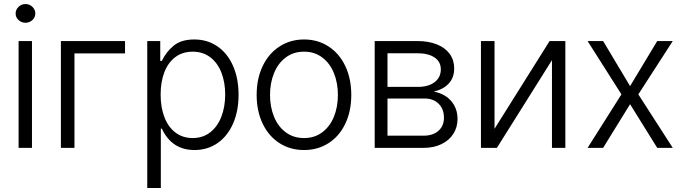

<svg xmlns="http://www.w3.org/2000/svg" viewBox="-20 -734 3397 953"><path d="M72.3 -530.3H138.7V0H72.3ZM57.6 -667Q57.6 -686 72 -700Q86.4 -713.9 106.4 -713.9Q126.5 -713.9 140.9 -700Q155.3 -686 155.3 -667Q155.3 -647.9 140.9 -634.5Q126.5 -621.1 106.4 -621.1Q86.4 -621.1 72 -634.5Q57.6 -647.9 57.6 -667Z M600.6 -468.8H349.6V0H282.2V-530.3H600.6Z M710.9 -530.3H775.4V-431.6H783.2Q804.7 -476.6 842 -507.3Q879.4 -538.1 944.3 -538.1Q1009.3 -538.1 1059.1 -503.9Q1108.9 -469.7 1136.5 -407.5Q1164.1 -345.2 1164.1 -263.7Q1164.1 -182.1 1136.5 -119.9Q1108.9 -57.6 1059.3 -23.4Q1009.8 10.7 945.3 10.7Q833 10.7 783.2 -95.7H778.3V199.2H710.9ZM936.5 -48.8Q986.8 -48.8 1023.2 -77.1Q1059.6 -105.5 1078.6 -154.5Q1097.7 -203.6 1097.7 -264.6Q1097.7 -325.7 1078.9 -373.8Q1060.1 -421.9 1023.7 -449.7Q987.3 -477.5 936.5 -477.5Q886.2 -477.5 850.3 -450.7Q814.5 -423.8 795.9 -375.7Q777.3 -327.6 777.3 -264.6Q777.3 -201.2 796.1 -152.3Q814.9 -103.5 850.8 -76.2Q886.7 -48.8 936.5 -48.8Z M1253.9 -262.7Q1253.9 -343.3 1283.7 -405.8Q1313.5 -468.3 1367.2 -503.2Q1420.9 -538.1 1489.3 -538.1Q1557.6 -538.1 1611.1 -503.2Q1664.6 -468.3 1694.1 -405.8Q1723.6 -343.3 1723.6 -262.7Q1723.6 -182.6 1694.1 -120.4Q1664.6 -58.1 1611.1 -23.7Q1557.6 10.7 1489.3 10.7Q1420.4 10.7 1366.9 -23.7Q1313.5 -58.1 1283.7 -120.4Q1253.9 -182.6 1253.9 -262.7ZM1657.2 -262.7Q1657.2 -321.8 1637.5 -370.8Q1617.7 -419.9 1579.6 -448.7Q1541.5 -477.5 1489.3 -477.5Q1436.5 -477.5 1398.2 -448.7Q1359.9 -419.9 1340.1 -370.8Q1320.3 -321.8 1320.3 -262.7Q1320.3 -203.6 1340.1 -154.8Q1359.9 -106 1398.2 -77.4Q1436.5 -48.8 1489.3 -48.8Q1541.5 -48.8 1579.6 -77.4Q1617.7 -106 1637.5 -154.8Q1657.2 -203.6 1657.2 -262.7Z M1839.8 -530.3H2050.8Q2106.9 -530.3 2148.4 -513.7Q2189.9 -497.1 2212.2 -466.3Q2234.4 -435.5 2234.4 -394.5Q2234.4 -348.6 2207.5 -319.6Q2180.7 -290.5 2132.8 -279.3Q2165 -273.9 2191.9 -256.6Q2218.8 -239.3 2234.9 -210.4Q2251 -181.6 2251 -143.6Q2251 -102.1 2230.2 -69.6Q2209.5 -37.1 2171.1 -18.6Q2132.8 0 2082 0H1839.8ZM2183.6 -149.4Q2183.6 -192.9 2157.2 -219Q2130.9 -245.1 2086.9 -245.1H1903.3V-60.5H2082Q2128.9 -60.5 2156.2 -84.7Q2183.6 -108.9 2183.6 -149.4ZM2168 -389.6Q2168 -427.7 2137 -448.7Q2106 -469.7 2050.8 -469.7H1903.3V-302.7H2053.7Q2106.4 -302.7 2137.2 -326.2Q2168 -349.6 2168 -389.6Z M2708 -530.3H2786.1V0H2719.7V-435.5L2446.3 0H2367.2V-530.3H2434.6V-94.7Z M3107.4 -306.6 3242.2 -530.3H3319.3L3148.4 -265.6L3319.3 0H3242.2L3107.4 -216.8L2973.6 0H2896.5L3064.5 -265.6L2896.5 -530.3H2973.6Z"/></svg>

Font: Pretendard Std Light
Style: Regular
Weight: 300
Designer: Base glyphs from Inter by Rasmus Andersson; Hangeul glyphs from Noto Sans CJK(Source Han Sans) by Jang Soo-young and Kan
Foundry: Kil Hyung-jin
Version: Version 1.309